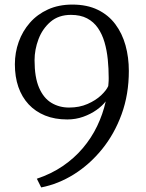

<svg xmlns="http://www.w3.org/2000/svg" viewBox="-20 -772 638 839"><path d="M296 -752Q360.5 -752 407.2 -729.2Q454 -706.5 484 -666.2Q514 -626 528.5 -573.8Q543 -521.5 543 -462Q543 -359.5 511.5 -273Q480 -186.5 425.8 -119.8Q371.5 -53 303 -10.2Q234.5 32.5 160 47L141 9Q204 -12 254.2 -46.2Q304.5 -80.5 342 -124.8Q379.5 -169 404.5 -221Q429.5 -273 442 -329Q427 -309.5 401.8 -291.5Q376.5 -273.5 343.8 -261.8Q311 -250 274 -250Q219.5 -250 177 -267.2Q134.5 -284.5 105 -316.2Q75.5 -348 60.2 -392.2Q45 -436.5 45 -491Q45 -542.5 61.8 -589.2Q78.5 -636 110.8 -672.8Q143 -709.5 189.8 -730.8Q236.5 -752 296 -752ZM282 -302Q327 -302 362.8 -317.8Q398.5 -333.5 421.8 -355.5Q445 -377.5 453 -396Q453.5 -402 454 -407.8Q454.5 -413.5 454.8 -419.2Q455 -425 455 -431Q455 -472 451 -512Q447 -552 436.8 -587.2Q426.5 -622.5 408 -649.5Q389.5 -676.5 360.5 -691.8Q331.5 -707 290 -707Q236 -707 200.8 -676.8Q165.5 -646.5 148.2 -600.8Q131 -555 131 -509Q131 -434 150.8 -388.5Q170.5 -343 204.8 -322.5Q239 -302 282 -302Z"/></svg>

Font: Merriweather Light
Style: Regular
Weight: 300
Designer: Eben Sorkin
Foundry: Eben Sorkin
Version: Version 2.100